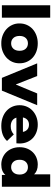

<svg xmlns="http://www.w3.org/2000/svg" viewBox="1059 -1841 791 2949"><g transform="rotate(90 1454.5 -366.5)"><path d="M61 -742H251V0H61Z M340 -272Q340 -333 363 -384Q386 -435 426.5 -472Q467 -509 523.5 -530Q580 -551 646 -551Q713 -551 769 -530.5Q825 -510 865.5 -473Q906 -436 929 -384.5Q952 -333 952 -272Q953 -212 930 -160Q907 -108 865.5 -70.5Q824 -33 768 -11.5Q712 10 646 9Q581 10 524.5 -11.5Q468 -33 427 -70.5Q386 -108 362.5 -160Q339 -212 340 -272ZM760 -272Q760 -332 728.5 -366Q697 -400 646 -400Q595 -400 563.5 -366Q532 -332 532 -272Q532 -211 563.5 -176.5Q595 -142 646 -142Q697 -142 728.5 -176.5Q760 -211 760 -272Z M1280 -217 1415 -542H1596L1372 0H1176L953 -542H1148L1276 -217Z M2181 -223H1787Q1799 -181 1833.5 -158.5Q1868 -136 1920 -136Q1959 -136 1987.5 -147Q2016 -158 2045 -183L2145 -79Q2066 9 1914 9Q1842 9 1783.5 -12Q1725 -33 1683.5 -70.5Q1642 -108 1619 -159.5Q1596 -211 1596 -272Q1596 -332 1618.5 -383.5Q1641 -435 1681 -472Q1721 -509 1775.5 -530Q1830 -551 1894 -551Q1955 -551 2008 -531.5Q2061 -512 2100 -476Q2139 -440 2161.5 -388Q2184 -336 2184 -270Q2184 -268 2181 -223ZM1784 -323H2006Q1998 -366 1969 -391Q1940 -416 1895 -416Q1850 -416 1821 -391Q1792 -366 1784 -323Z M2848 -742V0H2667V-54Q2614 9 2508 9Q2452 9 2403.5 -11Q2355 -31 2319 -67.5Q2283 -104 2262 -156Q2241 -208 2241 -272Q2241 -336 2262 -387.5Q2283 -439 2319 -475.5Q2355 -512 2403.5 -531.5Q2452 -551 2508 -551Q2605 -551 2658 -495V-742ZM2661 -272Q2661 -332 2630 -366Q2599 -400 2548 -400Q2497 -400 2465.5 -366Q2434 -332 2434 -272Q2434 -211 2465.5 -176.5Q2497 -142 2548 -142Q2597 -142 2629 -176.5Q2661 -211 2661 -272Z"/></g></svg>

Font: CMG Sans ExtraBold
Style: Regular
Weight: 800
Designer: Julieta Ulanovsky
Foundry: Julieta Ulanovsky
Version: Version 7.200